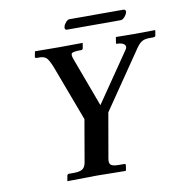

<svg xmlns="http://www.w3.org/2000/svg" viewBox="-85 -850 887 930"><g transform="rotate(-10 359.0 -384.5)"><path d="M269 -71.8 305.2 -280.8 203.1 -553.2Q187 -593.3 175.5 -603Q164.1 -612.8 142.1 -612.8H130.9Q126 -612.8 123 -614.5Q120.1 -616.2 121.1 -620.1L126 -645L127.9 -646Q236.8 -645 250 -645L358.9 -646L360.8 -645L356.9 -621.1Q355 -613.3 349.1 -612.8Q311 -612.8 302.5 -606.9Q293.9 -601.1 303.2 -576.2L393.1 -334L559.1 -576.2Q570.3 -591.3 560.1 -602.1Q549.8 -612.8 523.9 -612.8Q518.1 -612.8 520 -620.1L523.9 -645L525.9 -646Q602.1 -645 612.8 -645L715.8 -646L717.8 -645L713.9 -621.1Q712.9 -613.3 703.1 -612.8H683.1Q661.1 -612.8 647 -605Q632.8 -597.2 617.2 -574.2L424.8 -293L386.2 -71.8Q382.3 -48.8 392.6 -41Q402.8 -33.2 432.1 -33.2H457Q465.8 -33.2 463.9 -23.9L460 -1L457 1Q353 -1 315.9 -1L171.9 1V-1L175.8 -23.9Q177.7 -32.7 184.1 -33.2H210Q238.8 -33.2 252 -42Q265.1 -50.8 269 -71.8ZM562 -722.2H296.9Q287.1 -722.2 287.1 -733.9Q287.1 -736.8 288.1 -738.8Q290 -748.5 299.6 -759.3Q309.1 -770 317.9 -770H582Q594.2 -770 594.2 -757.8Q594.2 -755.9 592.8 -753.9Q590.8 -744.1 580.8 -733.2Q570.8 -722.2 562 -722.2Z"/></g></svg>

Font: Linux Libertine O
Style: Semibold Italic
Weight: 600
Italic angle: -11.5°
Designer: Philipp H. Poll
Foundry: Philipp H. Poll
Version: Version 5.1.2